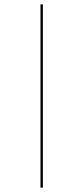

<svg xmlns="http://www.w3.org/2000/svg" viewBox="-20 -678 383 882"><path d="M166 -658H177V184H166Z"/></svg>

Font: Ysabeau SC Hairline
Style: Regular
Weight: 100
Designer: Christian Thalmann (Catharsis Fonts)
Version: Version 0.003